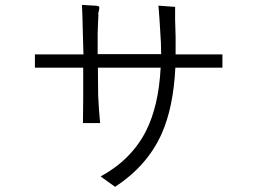

<svg xmlns="http://www.w3.org/2000/svg" viewBox="-20 -751 1040 765"><path d="M356.4 -728.5 306.6 -731.4Q308.6 -689.5 309.6 -637.7Q311.5 -588.9 312.5 -534.2H119.1V-481.4H311.5Q311.5 -423.8 311.5 -359.4Q310.5 -311.5 310.5 -260.7H378.9Q374 -309.6 371.1 -370.1Q370.1 -420.9 370.1 -481.4H620.1Q612.3 -329.1 561.5 -228.5Q502.9 -114.3 380.9 -47.9L438.5 -6.8Q566.4 -89.8 624 -217.8Q670.9 -323.2 678.7 -481.4H866.2V-534.2H679.7Q679.7 -564.5 679.7 -603.5Q678.7 -627 677.7 -672.9V-723.6L611.3 -728.5Q616.2 -669.9 618.2 -629.9Q622.1 -577.1 622.1 -535.2H369.1Q369.1 -577.1 369.1 -616.2Q370.1 -656.2 372.1 -690.4Q371.1 -695.3 372.1 -700.2Q373 -704.1 374 -709Q377 -719.7 375 -723.6Q372.1 -728.5 356.4 -728.5Z"/></svg>

Font: DotumChe
Style: Regular
Weight: 400
Monospace: yes
Version: Version 2.21